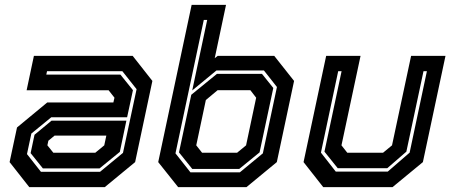

<svg xmlns="http://www.w3.org/2000/svg" viewBox="-20 -770 1853 790"><path d="M100.5 0 19.5 -103 50 -245.5 174.5 -348.5H446.5L451 -368L427 -398.5H89.5L119.5 -540H526L607 -437L536 -103L411 0ZM156.5 -77 106 -140 122 -215.5 192 -273.5H500L473 -145L389.5 -77ZM148.5 -63H391.5L486 -141L542 -403L483.5 -477H173.5L170.5 -463H475.5L527 -399L503 -287.5H191L109 -220.5L91 -136ZM199.5 -141.5H372L409 -172L417.5 -212H204.5L179 -191L175 -172Z M713 0 631 -103 768.5 -750H910L863.5 -530.5L875.5 -540H1108.5L1190 -437L1119 -103L994 0ZM771 -75 716.5 -143 767 -380 872.5 -466H1058L1104.5 -408L1048 -143L964.5 -75ZM811.5 -141.5H955.5L992.5 -172L1034 -368L1010 -399H875.5L827 -358.5L787.5 -172ZM763.5 -61H967L1061.5 -139L1119.5 -412L1066 -480H870.5L771 -398L832.5 -688H818.5L702 -139Z M1310 0 1229 -103 1322 -540H1463.5L1385 -172L1409 -141.5H1556L1593 -172L1671.5 -540H1813L1720 -103L1595 0ZM1361.5 -64H1575.5L1665.5 -142L1736.5 -477H1722.5L1652 -146L1573.5 -78H1369.5L1315 -146L1385.5 -477H1371.5L1300.5 -142Z"/></svg>

Font: Tourney Thin
Style: Bold Italic
Weight: 700
Italic angle: -12°
Version: Version 1.015